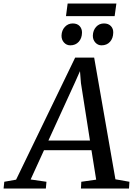

<svg xmlns="http://www.w3.org/2000/svg" viewBox="-86 -1077 764 1097"><path d="M-65.5 0 -61.5 -38.5 6 -50.5 343.5 -748H452L573.5 -52.5L653.5 -38.5L651 0H376.5L378.5 -38.5L463.5 -50.5L436.5 -219H165.5L89 -51.5L179.5 -38.5L176 0ZM190.5 -274H428L376.5 -602L371 -670.5L343 -607.5ZM315.5 -818Q294 -818 279.5 -834.2Q265 -850.5 265.5 -874Q266.5 -904 284.8 -923.5Q303 -943 329.5 -943Q355.5 -943 369.2 -927.8Q383 -912.5 382.5 -890Q382 -858.5 363.8 -838.2Q345.5 -818 315.5 -818ZM494 -818Q473 -818 458.5 -834.2Q444 -850.5 444.5 -874Q445.5 -904 463.2 -923.5Q481 -943 508 -943Q533.5 -943 547.8 -927.8Q562 -912.5 561 -890Q560.5 -858.5 542.5 -838.2Q524.5 -818 494 -818ZM300.5 -1057H579L569 -985H291Z"/></svg>

Font: Merriweather 24pt
Style: Italic
Weight: 400
Italic angle: -7.8°
Designer: Eben Sorkin
Foundry: Eben Sorkin
Version: Version 2.101